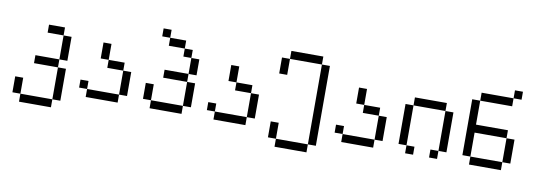

<svg xmlns="http://www.w3.org/2000/svg" viewBox="-58 -990 4116 1480"><g transform="rotate(10 2000.0 -250.0)"><path d="M125 62.5V125H375V62.5ZM125 62.5Q125 62.5 125 -62.5H62.5Q62.5 -62.5 62.5 62.5ZM375 62.5H437.5Q437.5 62.5 437.5 -187.5H375Q375 -187.5 375 62.5ZM375 -187.5V-250H187.5V-187.5ZM375 -250H437.5V-437.5H375ZM375 -437.5V-500H250V-437.5Z M625 -62.5V0H875V-62.5ZM625 -62.5V-125H562.5V-62.5ZM875 -62.5H937.5V-250H875ZM875 -250V-312.5H750V-250ZM750 -312.5Q750 -312.5 750 -437.5H687.5Q687.5 -437.5 687.5 -312.5Z M1125 -62.5V0H1375V-62.5ZM1125 -62.5Q1125 -62.5 1125 -187.5H1062.5Q1062.5 -187.5 1062.5 -62.5ZM1375 -62.5H1437.5V-250H1375ZM1375 -250V-312.5H1187.5V-250ZM1375 -312.5H1437.5Q1437.5 -312.5 1437.5 -437.5H1375Q1375 -437.5 1375 -312.5ZM1375 -437.5V-500H1312.5V-437.5ZM1312.5 -500V-562.5H1187.5V-500ZM1187.5 -562.5V-625H1125V-562.5Z M1625 -62.5V0H1875V-62.5ZM1625 -62.5V-125H1562.5V-62.5ZM1875 -62.5H1937.5V-250H1875ZM1875 -250V-312.5H1750V-250ZM1750 -312.5Q1750 -312.5 1750 -437.5H1687.5Q1687.5 -437.5 1687.5 -312.5Z M2125 62.5V125H2375V62.5ZM2125 62.5Q2125 62.5 2125 -62.5H2062.5Q2062.5 -62.5 2062.5 62.5ZM2375 62.5H2437.5Q2437.5 62.5 2437.5 -562.5H2375Q2375 -562.5 2375 62.5ZM2062.5 -562.5Q2062.5 -562.5 2062.5 -437.5H2125Q2125 -437.5 2125 -562.5ZM2125 -562.5H2375V-625H2125Z M2625 -62.5V0H2875V-62.5ZM2625 -62.5V-125H2562.5V-62.5ZM2875 -62.5H2937.5V-250H2875ZM2875 -250V-312.5H2750V-250ZM2750 -312.5Q2750 -312.5 2750 -437.5H2687.5Q2687.5 -437.5 2687.5 -312.5Z M3187.5 0V-62.5H3125V0ZM3125 -62.5V-375H3062.5V-62.5ZM3375 -62.5H3312.5V0H3375ZM3375 -62.5H3437.5V-375H3375ZM3125 -375H3375V-437.5H3125Z M3937.5 -562.5V-625H3875V-562.5H3625V-500H3562.5V-62.5H3625V0H3875V-62.5H3625V-250H3875V-62.5H3937.5V-250H3875V-312.5H3625V-500H3875V-562.5Z"/></g></svg>

Font: UnifontExMono
Style: Regular
Weight: 500
Version: Version 15.0.06